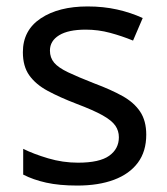

<svg xmlns="http://www.w3.org/2000/svg" viewBox="-20 -566 519 596"><path d="M434 -148Q434 -96 408 -61Q382 -26 334 -8Q286 10 220 10Q164 10 123.5 1Q83 -8 52 -24V-104Q84 -88 129.5 -74.5Q175 -61 222 -61Q289 -61 319 -82.5Q349 -104 349 -140Q349 -160 338 -176Q327 -192 298.5 -208Q270 -224 217 -244Q165 -264 128 -284Q91 -304 71 -332Q51 -360 51 -404Q51 -472 106.5 -509Q162 -546 252 -546Q301 -546 343.5 -536.5Q386 -527 423 -510L393 -440Q359 -454 322 -464Q285 -474 246 -474Q192 -474 163.5 -456.5Q135 -439 135 -409Q135 -387 148 -371.5Q161 -356 191.5 -341.5Q222 -327 273 -307Q324 -288 360 -268Q396 -248 415 -219.5Q434 -191 434 -148Z"/></svg>

Font: lkannada25
Style: Book
Weight: 400
Designer: Jelle Bosma - Monotype Design Team
Foundry: Monotype Imaging Inc.
Version: Version 2.003